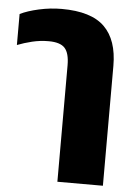

<svg xmlns="http://www.w3.org/2000/svg" viewBox="-52 -590 552 790"><g transform="rotate(5 224.0 -195.0)"><path d="M215 160V-321Q215 -371 196 -392Q177 -413 129 -413Q94 -413 61 -405Q28 -397 0 -386V-514Q30 -529 77 -539.5Q124 -550 171 -550Q293 -550 348 -496Q403 -442 403 -335V160Z"/></g></svg>

Font: Kanit
Style: Bold
Weight: 700
Designer: Katatrad Team
Foundry: CadsonDemak
Version: Version 2.000; ttfautohint (v1.8.3)